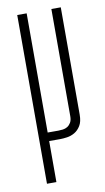

<svg xmlns="http://www.w3.org/2000/svg" viewBox="-78 -536 402 736"><g transform="rotate(-10 122.5 -168.5)"><path d="M43.9 159.7V-497.1H80.6V-33.2H122.6Q130.4 -33.2 139.9 -34.4Q149.4 -35.6 157.5 -40.5Q165.5 -45.4 171.1 -54.7Q176.8 -64 176.8 -79.6V-497.1H213.4V-79.6Q213.4 -52.2 203.6 -36.4Q193.8 -20.5 179.9 -12.5Q166 -4.4 150.4 -2.2Q134.8 0 123 0H80.6V159.7Z"/></g></svg>

Font: Tulpen One
Style: Regular
Weight: 400
Designer: Naima Ben Ayed
Foundry: Naima Ben Ayed, Anton Koovit
Version: Version 1.002